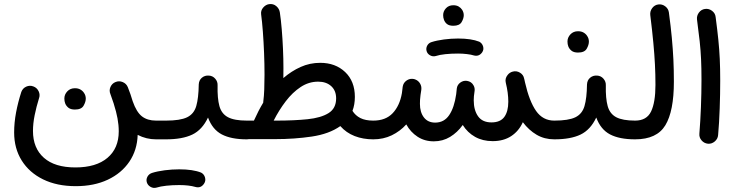

<svg xmlns="http://www.w3.org/2000/svg" viewBox="-20 -659 3617 941"><path d="M351.1 253.4Q259.3 253.4 191.4 220.2Q123.5 187 86.4 127.7Q49.3 68.4 49.3 -9.8Q49.3 -57.6 58.8 -108.2Q68.4 -158.7 84.5 -208.5Q91.3 -226.6 108.6 -234.4Q126 -242.2 143.6 -235.4Q161.1 -229 169.4 -211.7Q177.7 -194.3 170.9 -176.3Q158.2 -135.7 149.9 -94.7Q141.6 -53.7 141.6 -17.1Q141.6 66.9 195.1 114.3Q248.5 161.6 349.6 161.6Q451.2 161.6 506.6 114.7Q562 67.9 562 -15.1Q562 -46.4 555.9 -79.1Q549.8 -111.8 538.6 -146.5Q538.1 -148.4 537.6 -150.4Q530.8 -171.9 521.5 -196.8Q513.7 -214.8 521.2 -232.4Q528.8 -250 545.9 -256.8Q563.5 -264.2 581.3 -256.8Q599.1 -249.5 606.4 -231.9Q620.6 -196.3 630.4 -162.6Q648.9 -109.4 675.8 -88.6Q702.6 -67.9 744.6 -67.9H745.1Q764.2 -67.9 777.6 -54.4Q791 -41 791 -22Q791 -2.9 777.6 10.5Q764.2 23.9 745.1 23.9H744.6Q696.8 23.9 654.8 2Q652.3 76.7 614 133.3Q575.7 189.9 508.3 221.7Q440.9 253.4 351.1 253.4ZM295.4 -176.3Q295.4 -195.8 309.8 -211.2Q324.2 -226.6 347.2 -226.6Q363.3 -226.6 374.5 -220Q385.7 -213.4 392.1 -203.1Q400.4 -190.9 400.4 -175.8Q400.4 -159.7 389.6 -140.9Q378.9 -122.1 347.2 -122.1Q326.2 -122.1 314.9 -131.3Q303.7 -140.6 299.3 -152.8Q295.4 -163.1 295.4 -176.3Z M698.7 -22Q698.7 -41 712.4 -54.4Q726.1 -67.9 745.1 -67.9H793.9Q813 -67.9 826.7 -54.4Q840.3 -41 840.3 -22Q840.3 -2.9 826.7 10.5Q813 23.9 793.9 23.9H745.1Q726.1 23.9 712.4 10.5Q698.7 -2.9 698.7 -22Z M747.6 -22Q747.6 -41 761.2 -54.4Q774.9 -67.9 793.9 -67.9Q863.3 -67.9 897 -84.2Q930.7 -100.6 941.9 -139.4Q953.1 -178.2 954.1 -245.1Q955.1 -266.1 969.5 -278.1Q983.9 -290 1003.4 -288.6Q1022.5 -287.6 1034.9 -273.2Q1047.4 -258.8 1046.4 -240.2Q1044.9 -176.8 1055.4 -138.9Q1065.9 -101.1 1097.4 -84.5Q1128.9 -67.9 1189.5 -67.9H1189.9Q1209 -67.9 1222.4 -54.4Q1235.8 -41 1235.8 -22Q1235.8 -2.9 1222.4 10.5Q1209 23.9 1189.9 23.9H1189.5Q1113.3 23.9 1067.1 -0.2Q1021 -24.4 999.5 -83Q971.2 -22.9 922.6 0.5Q874 23.9 793.9 23.9Q774.9 23.9 761.2 10.5Q747.6 -2.9 747.6 -22ZM699.7 234.9Q695.3 220.7 702.6 207Q710 193.4 725.1 188.5Q751.5 180.2 787.4 175.5Q823.2 170.9 858.4 170.9Q925.8 170.9 965.8 187Q980.5 194.8 984.9 211.2Q989.3 227.5 980 241.2Q964.4 264.6 938 257.3Q905.8 248 858.4 248Q825.2 248 795.4 251.2Q765.6 254.4 746.1 260.7Q731.4 264.6 717.8 256.8Q704.1 249 699.7 234.9Z M1144.5 -22.5Q1144.5 -41.5 1157.7 -54.7Q1170.9 -67.9 1189.9 -67.9H1224.6Q1225.1 -69.3 1226.1 -71.3Q1246.1 -116.2 1270 -155.8Q1270 -158.7 1270.5 -162.6Q1273.9 -187.5 1275.1 -220.5Q1276.4 -253.4 1276.4 -293Q1276.4 -344.7 1274.2 -399.4Q1272 -454.1 1268.3 -503.7Q1264.6 -553.2 1259.8 -588.4Q1257.3 -607.4 1269.8 -621.8Q1282.2 -636.2 1298.8 -638.7Q1319.3 -641.6 1334.2 -628.9Q1349.1 -616.2 1351.6 -597.7Q1356.9 -562.5 1360.8 -515.9Q1364.7 -469.2 1366.9 -419.7Q1369.1 -370.1 1369.1 -325.7Q1369.1 -300.3 1368.7 -276.4Q1408.2 -310.5 1453.4 -330.8Q1498.5 -351.1 1549.3 -351.1Q1624 -351.1 1671.6 -305.9Q1719.2 -260.7 1719.2 -184.1Q1719.2 -146.5 1707.5 -115.7Q1721.7 -92.8 1746.3 -80.3Q1771 -67.9 1809.1 -67.9H1809.6Q1828.6 -67.9 1842 -54.4Q1855.5 -41 1855.5 -22Q1855.5 -2.9 1842 10.5Q1828.6 23.9 1809.6 23.9H1809.1Q1759.3 23.9 1718 7.8Q1676.8 -8.3 1647.9 -41Q1593.3 -2.4 1508.1 10.3Q1422.9 22.9 1329.1 22.9H1189.9Q1170.9 22.9 1157.7 9.5Q1144.5 -3.9 1144.5 -22.5ZM1539.1 -258.8Q1493.2 -258.8 1453.4 -232.4Q1413.6 -206.1 1380.4 -162.6Q1347.2 -119.1 1321.3 -67.9H1335.4Q1421.9 -67.9 1487.5 -74.7Q1553.2 -81.5 1590.3 -104.7Q1627.4 -127.9 1627.4 -176.8Q1627.4 -214.8 1603.3 -236.8Q1579.1 -258.8 1539.1 -258.8Z M1763.7 -22Q1763.7 -41 1777.1 -54.4Q1790.5 -67.9 1809.6 -67.9Q1870.1 -67.9 1904.5 -104.2Q1939 -140.6 1949.7 -202.1Q1950.7 -213.4 1953.1 -229V-230.5Q1953.6 -234.4 1954.6 -238.3Q1958 -252.4 1969.2 -261.7Q1980.5 -271 1994.1 -272.5Q1998.5 -272.9 2002.9 -272.5Q2010.3 -272 2016.6 -269Q2030.8 -263.2 2038.8 -249.5Q2046.9 -235.8 2044.9 -219.7L2044.4 -215.8Q2043 -204.6 2041 -193.4Q2039.1 -178.7 2038.6 -169.2Q2038.1 -159.7 2038.1 -149.9Q2038.1 -108.9 2057.6 -83.5Q2077.1 -58.1 2112.8 -58.1Q2156.7 -58.1 2181.6 -95Q2206.5 -131.8 2215.8 -197.3Q2216.8 -209.5 2218.8 -225.6Q2221.2 -243.7 2236.1 -254.4Q2251 -265.1 2268.6 -262.7Q2291 -259.3 2301.3 -239.7Q2307.6 -228 2306.2 -214.8Q2304.7 -201.2 2302.7 -187.5Q2301.8 -176.8 2301.8 -167.5Q2301.8 -119.1 2323 -89.1Q2344.2 -59.1 2388.7 -59.1Q2432.1 -59.1 2451.7 -85.9Q2471.2 -112.8 2471.2 -160.6Q2471.2 -203.6 2459 -252.9Q2453.6 -273.9 2467.8 -291.5Q2477.5 -304.2 2493.2 -308.1Q2511.7 -313 2528.6 -302.7Q2545.4 -292.5 2548.8 -273.9Q2549.3 -271 2550.3 -268.1Q2551.8 -261.2 2553.2 -254.9Q2574.2 -162.6 2607.4 -115.2Q2640.6 -67.9 2696.3 -67.9H2696.8Q2715.8 -67.9 2729.2 -54.4Q2742.7 -41 2742.7 -22Q2742.7 -2.9 2729.2 10.5Q2715.8 23.9 2696.8 23.9H2696.3Q2648.4 23.9 2610.1 1.5Q2571.8 -21 2542.5 -60.1Q2522.9 -16.6 2485.4 8.1Q2447.8 32.7 2394.5 32.7Q2345.7 32.7 2308.3 11.7Q2271 -9.3 2248 -46.4Q2221.7 -9.8 2185.8 12Q2149.9 33.7 2106 33.7Q2061 33.7 2026.4 11Q1991.7 -11.7 1971.2 -49.3Q1940.9 -15.6 1899.9 4.2Q1858.9 23.9 1809.6 23.9Q1790.5 23.9 1777.1 10.5Q1763.7 -2.9 1763.7 -22ZM2151.9 -585Q2151.9 -603.5 2165.5 -618.4Q2179.2 -633.3 2201.7 -633.3Q2217.3 -633.3 2228 -627Q2238.8 -620.6 2245.1 -610.8Q2252.9 -598.1 2252.9 -584.5Q2252.9 -568.8 2242.4 -550.8Q2231.9 -532.7 2201.7 -532.7Q2181.2 -532.7 2170.4 -541.5Q2159.7 -550.3 2155.8 -562.5Q2151.9 -572.3 2151.9 -585ZM2070.8 -408.7Q2066.9 -422.4 2073.7 -435.3Q2080.6 -448.2 2094.7 -452.6Q2120.6 -460.9 2155.8 -465.6Q2190.9 -470.2 2225.1 -470.2Q2290 -470.2 2329.1 -454.6Q2343.3 -446.8 2347.7 -431.4Q2352.1 -416 2343.3 -402.8Q2328.1 -380.9 2302.7 -387.2Q2289.1 -391.6 2267.8 -394Q2246.6 -396.5 2225.1 -396.5Q2192.4 -396.5 2163.3 -393.6Q2134.3 -390.6 2115.2 -384.3Q2101.6 -380.4 2088.1 -387.7Q2074.7 -395 2070.8 -408.7Z M2650.4 -22Q2650.4 -41 2664.1 -54.4Q2677.7 -67.9 2696.8 -67.9Q2766.1 -67.9 2799.8 -84.2Q2833.5 -100.6 2844.7 -139.4Q2856 -178.2 2856.9 -245.1Q2857.9 -266.1 2872.3 -278.1Q2886.7 -290 2906.2 -288.6Q2925.3 -287.6 2937.7 -273.2Q2950.2 -258.8 2949.2 -240.2Q2947.8 -176.8 2958.3 -138.9Q2968.8 -101.1 3000.2 -84.5Q3031.7 -67.9 3092.3 -67.9H3092.8Q3111.8 -67.9 3125.2 -54.4Q3138.7 -41 3138.7 -22Q3138.7 -2.9 3125.2 10.5Q3111.8 23.9 3092.8 23.9H3092.3Q3016.1 23.9 2970 -0.2Q2923.8 -24.4 2902.3 -83Q2874 -22.9 2825.4 0.5Q2776.9 23.9 2696.8 23.9Q2677.7 23.9 2664.1 10.5Q2650.4 -2.9 2650.4 -22ZM2761.2 -455.6Q2761.2 -475.1 2775.6 -490.5Q2790 -505.9 2813 -505.9Q2829.1 -505.9 2840.3 -499.3Q2851.6 -492.7 2857.9 -482.4Q2866.2 -470.2 2866.2 -455.1Q2866.2 -439 2855.5 -420.2Q2844.7 -401.4 2813 -401.4Q2792 -401.4 2780.8 -410.6Q2769.5 -419.9 2765.1 -432.1Q2761.2 -442.4 2761.2 -455.6Z M3046.9 -22Q3046.9 -41 3060.3 -54.4Q3073.7 -67.9 3092.8 -67.9Q3149.4 -67.9 3170.9 -112.5Q3192.4 -157.2 3192.4 -242.7Q3192.4 -294.9 3189.9 -343Q3187.5 -391.1 3182.1 -448.5Q3176.8 -505.9 3167 -585.4Q3165 -604 3176.5 -619.4Q3188 -634.8 3206.5 -637.2Q3225.1 -639.6 3240.5 -627.9Q3255.9 -616.2 3258.3 -597.7Q3267.6 -528.3 3272.7 -473.4Q3277.8 -418.5 3280.3 -367.4Q3282.7 -316.4 3282.7 -258.3Q3282.7 -114.3 3241 -45.2Q3199.2 23.9 3092.8 23.9Q3073.7 23.9 3060.3 10.5Q3046.9 -2.9 3046.9 -22Z M3396 -563.5Q3394 -582 3405.5 -597.4Q3417 -612.8 3435.5 -615.2Q3454.1 -617.7 3469.7 -606Q3485.4 -594.2 3487.3 -575.7Q3495.6 -513.2 3500.5 -465.3Q3505.4 -417.5 3507.6 -370.6Q3509.8 -323.7 3509.8 -264.2Q3509.8 -197.8 3507.3 -127.7Q3504.9 -57.6 3499.5 2.9Q3498 21.5 3483.2 34.2Q3468.3 46.9 3449.7 45.4Q3430.7 43.5 3418.2 28.8Q3405.8 14.2 3407.7 -4.4Q3412.6 -64.5 3415.3 -134Q3418 -203.6 3418 -268.6Q3418 -324.7 3416 -367.9Q3414.1 -411.1 3409.2 -456.5Q3404.3 -502 3396 -563.5Z"/></svg>

Font: Mikhak Medium
Style: Regular
Weight: 500
Designer: Amin Abedi
Version: Version 3.3